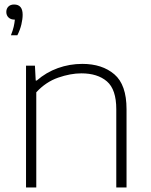

<svg xmlns="http://www.w3.org/2000/svg" viewBox="-20 -832 668 852"><path d="M95.5 0V-540.5H135L138.5 -474.5H143Q184.5 -511 236.8 -529.8Q289 -548.5 345 -548.5Q433.5 -548.5 487.5 -502.2Q541.5 -456 541.5 -347.5V0H496V-347.5Q496 -435 454.5 -470.8Q413 -506.5 341 -506.5Q293 -506.5 238.2 -487.5Q183.5 -468.5 141 -422.5V0ZM28.5 -675.5Q37 -697 40.8 -713.5Q44.5 -730 46 -745H44.5Q27.5 -745 17.8 -754.5Q8 -764 8 -779Q8 -793.5 17.2 -802.8Q26.5 -812 42.5 -812Q80.5 -812 80.5 -766.5Q80.5 -747.5 74.8 -723.2Q69 -699 57 -675.5Z"/></svg>

Font: Encode Sans Expanded ExtraLight
Style: Regular
Weight: 200
Width: 7
Designer: Multiple Designers
Foundry: Impallari Type
Version: Version 3.000; ttfautohint (v1.8.3) -l 8 -r 50 -G 200 -x 14 